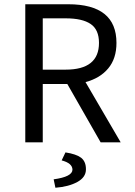

<svg xmlns="http://www.w3.org/2000/svg" viewBox="-20 -676 640 912"><path d="M183.1 -276.9V0H100.1V-655.8H304.2Q533.2 -655.8 533.2 -472.2Q533.2 -397.9 494.1 -351.1Q455.1 -304.2 386.2 -286.1L553.2 0H458L299.8 -276.9ZM183.1 -588.9V-345.2H292Q450.2 -345.2 450.2 -472.2Q450.2 -535.2 410.6 -562Q371.1 -588.9 292 -588.9ZM388.2 128.9Q388.2 166 347.2 188.5Q306.2 210.9 243.2 215.8L234.9 175.8Q323.7 163.6 324.2 129.9Q323.7 99.1 272.9 85.9L291 47.9Q341.8 55.7 365.2 73.2Q388.7 91.8 388.2 128.9Z"/></svg>

Font: SourceCodePro-Regular
Style: Regular
Weight: 400
Monospace: yes
Designer: Paul D. Hunt
Foundry: Adobe Systems Incorporated
Version: Version 1.009;PS 1.000;hotconv 1.0.70;makeotf.lib2.5.5900